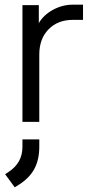

<svg xmlns="http://www.w3.org/2000/svg" viewBox="-20 -521 395 821"><path d="M76 -499H146V-422Q166 -457 206.5 -479Q247 -501 291 -501H335V-436H291Q227 -436 187.5 -395.5Q148 -355 148 -288V0H76ZM2 224 17 214Q47 194 61.5 167.5Q76 141 76 106V75H148V106Q148 162 127 201Q106 240 62 268L43 280Z"/></svg>

Font: Bai Jamjuree
Style: Regular
Weight: 400
Designer: Katatrad Aksorn Co.,Ltd.
Foundry: Cadson Demak Co.,Ltd.
Version: Version 1.000; ttfautohint (v1.6)